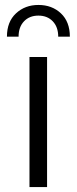

<svg xmlns="http://www.w3.org/2000/svg" viewBox="-20 -755 309 775"><path d="M99 0V-525H170V0ZM8 -607Q8 -667 44.5 -701Q81 -735 135 -735Q190 -735 226 -701Q262 -667 262 -607H215Q215 -646 193 -669Q171 -692 135 -692Q99 -692 77 -669Q55 -646 55 -607Z"/></svg>

Font: Modern
Style: Small
Weight: 400
Designer: Julieta Ulanovsky
Foundry: Julieta Ulanovsky
Version: Version 8.000